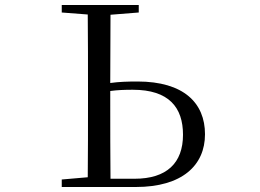

<svg xmlns="http://www.w3.org/2000/svg" viewBox="-20 -748 1040 768"><path d="M227 0H523C709 0 800 -87 800 -211C800 -336 715 -422 530 -422C492 -422 456 -421 421 -416L422 -689L535 -698V-728H227V-698L331 -690C332 -591 332 -492 332 -391V-337C332 -237 332 -137 331 -39L227 -30ZM421 -384C450 -388 479 -389 511 -389C656 -389 712 -318 712 -209C712 -96 647 -33 518 -33H422C421 -133 421 -234 421 -337Z"/></svg>

Font: Harano Aji Mincho
Style: Regular
Weight: 400
Foundry: Masamichi Hosoda
Version: HaranoAjiMincho-Regular version 20230610;ttx 4.39.4